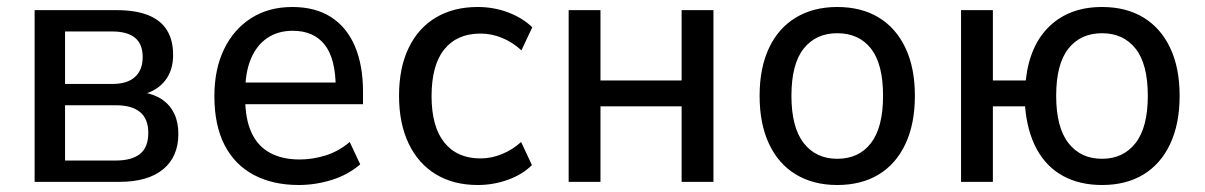

<svg xmlns="http://www.w3.org/2000/svg" viewBox="-20 -520 3446 549"><path d="M79 0V-491H313Q368 -491 404 -476.5Q440 -462 457.5 -433.5Q475 -405 475 -363Q475 -319 452.5 -290Q430 -261 389 -250L390 -256Q423 -250 445 -234.5Q467 -219 478.5 -194.5Q490 -170 490 -137Q490 -72 446.5 -36Q403 0 321 0ZM166 -61H311Q357 -61 380.5 -80Q404 -99 404 -140Q404 -180 380.5 -199.5Q357 -219 312 -219H166ZM166 -280H302Q344 -280 366 -300Q388 -320 388 -357Q388 -394 366 -412Q344 -430 301 -430H166Z M834 9Q760 9 705.5 -20Q651 -49 622 -105.5Q593 -162 593 -245Q593 -322 620.5 -379Q648 -436 698 -468Q748 -500 816 -500Q881 -500 926 -471.5Q971 -443 994.5 -388.5Q1018 -334 1018 -257V-222H664V-284H956L940 -267Q940 -352 908.5 -392Q877 -432 817 -432Q775 -432 744.5 -411.5Q714 -391 697.5 -352Q681 -313 681 -255V-241Q681 -180 699 -141Q717 -102 752 -83Q787 -64 837 -64Q874 -64 911 -75.5Q948 -87 980 -114L1010 -50Q975 -20 928.5 -5.5Q882 9 834 9Z M1346 9Q1277 9 1226.5 -21.5Q1176 -52 1148.5 -109.5Q1121 -167 1121 -246Q1121 -326 1148.5 -383Q1176 -440 1226.5 -470Q1277 -500 1346 -500Q1392 -500 1433 -484.5Q1474 -469 1502 -442L1471 -376Q1446 -399 1416 -411.5Q1386 -424 1354 -424Q1287 -424 1250.5 -379Q1214 -334 1214 -245Q1214 -158 1250.5 -112.5Q1287 -67 1354 -67Q1385 -67 1415.5 -79.5Q1446 -92 1470 -114L1501 -48Q1474 -21 1432.5 -6Q1391 9 1346 9Z M1606 0V-491H1697V-290H1929V-491H2020V0H1929V-216H1697V0Z M2374 9Q2306 9 2256 -21Q2206 -51 2179 -108.5Q2152 -166 2152 -246Q2152 -326 2179 -383Q2206 -440 2256 -470Q2306 -500 2374 -500Q2443 -500 2492.5 -470Q2542 -440 2569 -383Q2596 -326 2596 -246Q2596 -166 2569 -108.5Q2542 -51 2492.5 -21Q2443 9 2374 9ZM2374 -66Q2436 -66 2470.5 -111Q2505 -156 2505 -246Q2505 -337 2470.5 -381Q2436 -425 2374 -425Q2313 -425 2278 -381Q2243 -337 2243 -246Q2243 -156 2278 -111Q2313 -66 2374 -66Z M3131 9Q3067 9 3019.5 -17Q2972 -43 2944.5 -93.5Q2917 -144 2911 -216H2819V0H2728V-491H2819V-290H2913Q2924 -391 2981.5 -445.5Q3039 -500 3131 -500Q3200 -500 3249.5 -470Q3299 -440 3326 -383Q3353 -326 3353 -246Q3353 -166 3326 -108.5Q3299 -51 3249.5 -21Q3200 9 3131 9ZM3131 -66Q3192 -66 3227 -111Q3262 -156 3262 -246Q3262 -337 3227 -381Q3192 -425 3131 -425Q3070 -425 3035 -381Q3000 -337 3000 -246Q3000 -156 3035 -111Q3070 -66 3131 -66Z"/></svg>

Font: Nunito Sans 10pt SemiCondensed Medium
Style: Regular
Weight: 500
Width: 4
Designer: Vernon Adams
Foundry: Vernon Adams
Version: Version 3.101;gftools[0.9.27]